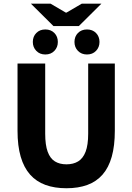

<svg xmlns="http://www.w3.org/2000/svg" viewBox="-20 -990 705 1022"><path d="M333.6 12Q270.4 12 221.9 -5.7Q173.3 -23.4 140.2 -60.6Q107.2 -97.8 90.2 -155.8Q73.3 -213.8 73.3 -293.9V-651.8H220.6V-278.7Q220.6 -218.1 233.8 -182.3Q246.9 -146.5 272.2 -130.9Q297.4 -115.3 333.6 -115.3Q370.2 -115.3 396 -130.9Q421.7 -146.5 435.6 -182.3Q449.4 -218.1 449.4 -278.7V-651.8H591.2V-293.9Q591.2 -213.8 574.8 -155.8Q558.4 -97.8 525.9 -60.6Q493.4 -23.4 445.1 -5.7Q396.8 12 333.6 12ZM221.3 -700Q191.8 -700 173.3 -719.2Q154.7 -738.4 154.7 -766.6Q154.7 -795.6 173.3 -814.4Q191.8 -833.2 221.3 -833.2Q251 -833.2 269.4 -814.4Q287.9 -795.6 287.9 -766.6Q287.9 -738.4 269.4 -719.2Q251 -700 221.3 -700ZM443 -700Q413.5 -700 394.9 -719.2Q376.4 -738.4 376.4 -766.6Q376.4 -795.6 394.9 -814.4Q413.5 -833.2 443 -833.2Q472.6 -833.2 491.1 -814.4Q509.6 -795.6 509.6 -766.6Q509.6 -738.4 491.1 -719.2Q472.6 -700 443 -700ZM264.4 -851.4 144.4 -970.5H249L330.1 -923H334.1L415.3 -970.5H519.8L399.8 -851.4Z"/></svg>

Font: Source Sans 3 VF
Style: Regular
Weight: 200
Designer: Paul D. Hunt
Foundry: Adobe
Version: Version 3.046;hotconv 1.0.118;makeotfexe 2.5.65603